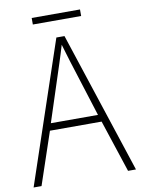

<svg xmlns="http://www.w3.org/2000/svg" viewBox="-91 -894 700 955"><g transform="rotate(-10 258.5 -416.0)"><path d="M477 0 390 -264H129L40 0H0L241 -715H282L517 0ZM288 -585Q282 -605 275 -628Q268 -651 261 -675Q254 -652 247 -629Q240 -606 233 -585L140 -300H378ZM381 -832V-799H137V-832Z"/></g></svg>

Font: Noto Sans Gurmukhi SemiCondensed ExtraLight
Style: Regular
Weight: 200
Width: 4
Designer: Jelle Bosma - Monotype Design Team
Foundry: Monotype Imaging Inc.
Version: Version 2.004; ttfautohint (v1.8.4.7-5d5b)